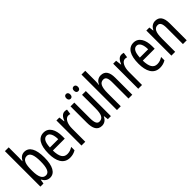

<svg xmlns="http://www.w3.org/2000/svg" viewBox="177 -1829 2908 2908"><g transform="rotate(-45 1631.0 -375.0)"><path d="M146 -543V-760H65V0H131L142 -68H147C177 -14 216 10 267 10C366 10 421 -90 421 -269C421 -450 366 -546 264 -546C215 -546 176 -520 147 -466H143C144 -496 146 -522 146 -543ZM246 -475C310 -475 338 -406 338 -270C338 -126 308 -60 247 -60C179 -60 146 -124 146 -257V-276C146 -390 165 -475 246 -475Z M677 -546C564 -546 505 -447 505 -265C505 -109 558 10 695 10C741 10 782 -1 820 -24V-96C780 -70 743 -59 704 -59C625 -59 587 -123 585 -253H840V-309C840 -442 787 -546 677 -546ZM677 -480C737 -480 764 -405 764 -317H586C591 -428 622 -480 677 -480Z M1129 -547C1082 -547 1047 -507 1024 -445H1019L1008 -537H945V0H1026V-280C1025 -385 1066 -463 1123 -463C1138 -463 1151 -461 1163 -456L1175 -540C1159 -545 1144 -547 1129 -547Z M1288 -668C1288 -633 1307 -616 1331 -616C1355 -616 1373 -633 1373 -668C1373 -701 1355 -718 1331 -718C1307 -718 1288 -702 1288 -668ZM1451 -668C1451 -633 1469 -616 1494 -616C1518 -616 1537 -633 1537 -668C1537 -701 1518 -718 1494 -718C1470 -718 1451 -702 1451 -668ZM1575 -537H1494V-251C1494 -123 1468 -63 1394 -63C1349 -63 1328 -107 1328 -202V-537H1247V-187C1247 -67 1282 10 1379 10C1430 10 1472 -19 1495 -72H1501L1510 0H1575Z M1786 -545V-760H1705V0H1786V-279C1786 -413 1815 -474 1884 -474C1933 -474 1952 -438 1952 -348V0H2033V-364C2033 -483 1993 -547 1901 -547C1851 -547 1806 -517 1786 -465H1780C1784 -489 1786 -516 1786 -545Z M2345 -547C2298 -547 2263 -507 2240 -445H2235L2224 -537H2161V0H2242V-280C2241 -385 2282 -463 2339 -463C2354 -463 2367 -461 2379 -456L2391 -540C2375 -545 2360 -547 2345 -547Z M2603 -546C2490 -546 2431 -447 2431 -265C2431 -109 2484 10 2621 10C2667 10 2708 -1 2746 -24V-96C2706 -70 2669 -59 2630 -59C2551 -59 2513 -123 2511 -253H2766V-309C2766 -442 2713 -546 2603 -546ZM2603 -480C2663 -480 2690 -405 2690 -317H2512C2517 -428 2548 -480 2603 -480Z M3068 -547C3017 -547 2973 -517 2950 -464H2945L2936 -537H2871V0H2952V-279C2952 -417 2980 -475 3050 -475C3098 -475 3118 -432 3118 -348V0H3199V-364C3199 -488 3154 -547 3068 -547Z"/></g></svg>

Font: Noto Sans Thai Looped ExtraCondensed
Style: Regular
Weight: 400
Width: 2
Designer: Sasikarn Vongin, Ben Mitchell
Foundry: The Fontpad Ltd
Version: Version 1.001